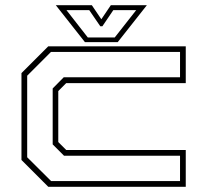

<svg xmlns="http://www.w3.org/2000/svg" viewBox="-20 -718 804 738"><path d="M165.5 0 62.5 -103V-437L165.5 -540H694V-398.5H234.5L204 -368V-172L234.5 -141.5H694V0ZM176.5 -22H672V-119.5H226L182.5 -163V-378L225 -421H672V-518.5H176L84.5 -427V-113.5ZM306.5 -556 194.5 -698H333L369.5 -644L406 -698H544.5L432.5 -556ZM317.5 -574H421L503.5 -679H415.5L373.5 -617H365.5L323 -679H235.5Z"/></svg>

Font: Tourney Expanded ExtraLight
Style: Regular
Weight: 200
Width: 7
Designer: Tyler Finck
Foundry: Etcetera Type Co
Version: Version 1.010; ttfautohint (v1.8.3)